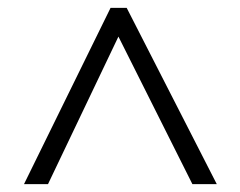

<svg xmlns="http://www.w3.org/2000/svg" viewBox="-20 -739 611 488"><path d="M41 -271H102L281 -646L469 -271H531L302 -719H261Z"/></svg>

Font: Noto Sans Syriac Light
Style: Regular
Weight: 300
Designer: Patrick Giasson and the Monotype Design Team
Foundry: Monotype Imaging Inc.
Version: Version 3.000